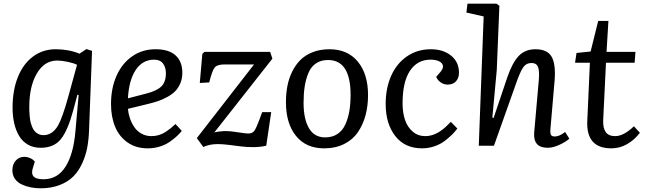

<svg xmlns="http://www.w3.org/2000/svg" viewBox="-20 -787 3496 1037"><path d="M404.8 -273.9 397.9 -274.9 375 -189Q346.2 -82 308.6 -35.4Q271 11.2 199.2 11.2Q160.2 11.2 130.6 -5.9Q101.1 -22.9 83.3 -53Q65.4 -83 56.6 -121.6Q47.9 -160.2 47.9 -206.1Q47.9 -298.8 76.4 -370.4Q105 -441.9 158 -481.4Q210.9 -521 280.8 -521Q351.1 -521 409.2 -497.1L446.8 -522L477.1 -512.2L460.9 -81.1Q459 -30.8 450.7 12.2Q442.4 55.2 423.3 96.4Q404.3 137.7 375.5 166.5Q346.7 195.3 301.8 212.6Q256.8 230 199.2 230Q171.4 230 145.8 224.9Q120.1 219.7 97.2 209Q74.2 198.2 60.5 178.7Q46.9 159.2 46.9 132.8Q46.9 100.1 65.2 80.1Q83.5 60.1 110.8 60.1Q127 60.1 143.1 67.1Q159.2 74.2 168 85.9L159.2 115.2Q147 148.4 160.4 164.8Q173.8 181.2 214.8 181.2Q290.5 181.2 333.5 113.8Q376.5 46.4 387.2 -76.2ZM214.8 -57.1Q263.2 -57.1 293.5 -109.4Q316.9 -149.9 348.6 -264.2Q351.6 -273.9 362.8 -315.9L396 -437Q377.9 -446.3 345.2 -453.1Q312.5 -460 289.1 -460Q219.7 -460 179 -390.1Q138.2 -320.3 138.2 -210.9Q138.2 -197.3 138.4 -189Q138.7 -180.7 140.1 -162.6Q141.6 -144.5 144 -132.6Q146.5 -120.6 152.3 -105Q158.2 -89.4 166 -79.8Q173.8 -70.3 186.3 -63.7Q198.7 -57.1 214.8 -57.1Z M819.8 -521Q892.6 -521 928.7 -487.5Q964.8 -454.1 964.8 -394Q964.8 -362.3 953.6 -336.4Q942.4 -310.5 925.3 -293.5Q908.2 -276.4 882.3 -262.5Q856.4 -248.5 833.7 -241Q811 -233.4 781.7 -226.1L670.9 -199.2Q673.3 -172.9 681.9 -147.7Q690.4 -122.6 705.3 -100.6Q720.2 -78.6 744.1 -65.2Q768.1 -51.8 797.9 -51.8Q818.8 -51.8 838.4 -57.6Q857.9 -63.5 875.7 -75.4Q893.6 -87.4 903.1 -95.2Q912.6 -103 927.7 -117.2L961.9 -80.1Q950.7 -65.9 936.5 -52.7Q922.4 -39.6 899.2 -22.7Q876 -5.9 844.2 4.2Q812.5 14.2 777.8 14.2Q714.8 14.2 669.4 -17.3Q624 -48.8 601.8 -102.3Q579.6 -155.8 579.6 -225.1Q579.6 -310.5 609.4 -377.7Q639.2 -444.8 694.1 -482.9Q749 -521 819.8 -521ZM876 -391.1Q876 -423.3 860.4 -444.1Q844.7 -464.8 812.5 -464.8Q750.5 -464.8 713.4 -409.7Q676.3 -354.5 670.9 -255.9L772 -282.2Q827.1 -296.4 851.6 -320.3Q876 -344.2 876 -391.1Z M1084 -506.8H1439L1451.2 -470.2L1137.7 -71.8Q1168.9 -79.1 1202.1 -79.1Q1224.6 -79.1 1265.1 -72.5Q1305.7 -65.9 1320.8 -65.9Q1343.8 -65.9 1354.2 -81.1Q1364.7 -96.2 1384.3 -148.9Q1386.2 -155.8 1387.7 -159.4Q1389.2 -163.1 1391.6 -169.4Q1394 -175.8 1396 -181.2H1444.8L1418 0Q1386.7 7.3 1349.4 7.6Q1312 7.8 1282.7 3.9Q1253.4 0 1216.8 -4.4Q1180.2 -8.8 1156.7 -8.8Q1111.8 -8.8 1078.1 6.8L1043 -41L1352.1 -439H1192.9Q1153.3 -439 1139.6 -422.4Q1126 -405.8 1109.9 -341.8L1059.1 -338.9L1072.8 -496.1Z M1524.4 -234.9Q1524.4 -281.2 1532.2 -322.3Q1540 -363.3 1558.1 -400.1Q1576.2 -437 1603 -463.6Q1629.9 -490.2 1669.9 -505.6Q1710 -521 1759.8 -521Q1857.4 -521 1912.6 -454.1Q1967.8 -387.2 1967.8 -273.9Q1967.8 -214.8 1954.3 -164.6Q1940.9 -114.3 1913.3 -73.5Q1885.7 -32.7 1838.9 -9.3Q1792 14.2 1730.5 14.2Q1632.8 14.2 1578.6 -53Q1524.4 -120.1 1524.4 -234.9ZM1736.3 -44.9Q1774.9 -44.9 1802.5 -63.2Q1830.1 -81.5 1845.2 -115Q1860.4 -148.4 1866.9 -187.5Q1873.5 -226.6 1873.5 -274.9Q1873.5 -462.9 1751.5 -462.9Q1712.9 -462.9 1686 -444.3Q1659.2 -425.8 1645.3 -391.6Q1631.3 -357.4 1625.5 -318.8Q1619.6 -280.3 1619.6 -231Q1619.6 -144.5 1648.7 -94.7Q1677.7 -44.9 1736.3 -44.9Z M2307.1 -521Q2373.5 -521 2416.3 -486.6Q2459 -452.1 2459 -394Q2459 -365.2 2442.6 -347.7Q2426.3 -330.1 2397.9 -330.1Q2377.4 -330.1 2360.4 -341.8Q2343.3 -353.5 2335.9 -372.1L2356.9 -396Q2376 -418 2372.1 -433.3Q2368.2 -448.7 2349.9 -456.8Q2331.5 -464.8 2305.2 -464.8Q2234.4 -464.8 2194.3 -404.8Q2154.3 -344.7 2154.3 -228Q2154.3 -178.7 2167.5 -139.6Q2180.7 -100.6 2209 -76.2Q2237.3 -51.8 2277.3 -51.8Q2333 -51.8 2387.7 -102.1Q2394.5 -108.4 2415 -128.9L2450.2 -92.8Q2438.5 -77.1 2423.6 -62Q2408.7 -46.9 2384.5 -27.8Q2360.4 -8.8 2327.6 2.7Q2294.9 14.2 2259.3 14.2Q2166.5 14.2 2114.7 -52.5Q2063 -119.1 2063 -225.1Q2063 -310.5 2092.8 -377.7Q2122.6 -444.8 2178.5 -482.9Q2234.4 -521 2307.1 -521Z M3055.2 -38.1Q3035.6 -20.5 3001 -4.6Q2966.3 11.2 2938 11.2Q2858.4 11.2 2865.2 -71.8L2890.1 -354Q2894.5 -406.2 2885.5 -426.5Q2876.5 -446.8 2851.1 -446.8Q2822.3 -446.8 2805.7 -423.3Q2789.1 -399.9 2765.1 -330.1L2647.9 0H2565.9L2592.3 -698.2L2499 -719.2L2504.9 -767.1H2661.1L2677.2 -755.9L2663.1 -409.2L2639.2 -151.9L2646 -149.9L2719.2 -367.2Q2747.1 -448.7 2781.7 -484.9Q2816.4 -521 2872.1 -521Q2937 -521 2960 -479.5Q2982.9 -438 2975.1 -348.1L2953.1 -92.8Q2950.7 -69.3 2955.3 -59.6Q2960 -49.8 2976.1 -49.8Q3001.5 -49.8 3032.2 -74.2Z M3093.8 -501 3169.9 -508.8 3210.9 -673.8H3266.1L3255.9 -506.8H3412.1L3407.7 -448.2H3252.9L3237.8 -137.2Q3236.3 -94.2 3252 -73Q3267.6 -51.8 3302.7 -51.8Q3348.6 -51.8 3403.8 -105L3436 -69.8Q3407.7 -32.2 3367.9 -9Q3328.1 14.2 3281.7 14.2Q3145.5 14.2 3151.9 -132.8L3166 -448.2H3085.9Z"/></svg>

Font: Literata Book
Style: Italic
Weight: 400
Italic angle: -3°
Designer: Latin by Veronika Burian and Jose Scaglione. Greek by Irene Vlachou. Cyrillic by Vera Evstafieva
Foundry: TypeTogether
Version: Version 1.003;PS 001.003;hotconv 1.0.88;makeotf.lib2.5.64775